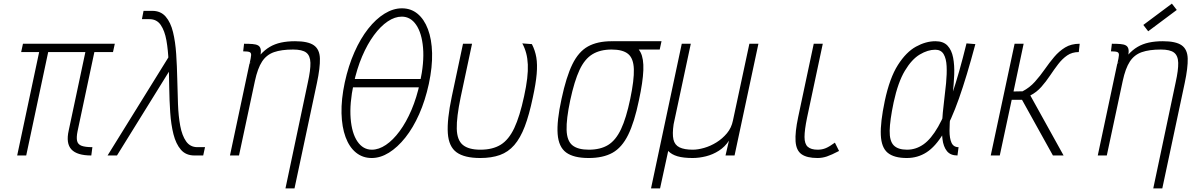

<svg xmlns="http://www.w3.org/2000/svg" viewBox="-20 -860 6640 1062"><path d="M485 0Q406 0 375 -33.5Q344 -67 360 -138L462 -618H615L605 -572H97L107 -618H615L605 -572H502L409 -134Q402 -100 406.5 -80.5Q411 -61 431.5 -53.5Q452 -46 491 -46ZM75 0 201 -593H251L125 0Z M1056 0Q1008 0 980.5 -32Q953 -64 939.5 -117.5Q926 -171 921.5 -238Q917 -305 916 -377Q915 -449 912.5 -516Q910 -583 900.5 -636.5Q891 -690 869 -722Q847 -754 807 -754H765L774 -800H822Q869 -800 896.5 -768Q924 -736 937 -682.5Q950 -629 954.5 -562Q959 -495 960.5 -423Q962 -351 964.5 -284Q967 -217 977 -163.5Q987 -110 1009.5 -78Q1032 -46 1072 -46H1114L1104 0ZM575 0 929 -571 932 -492 627 0Z M1559 182 1683 -405Q1698 -473 1697 -512.5Q1696 -552 1674 -569Q1652 -586 1601 -586Q1537 -586 1495.5 -571.5Q1454 -557 1429.5 -519.5Q1405 -482 1390 -412L1302 0H1252L1360 -508L1419 -556Q1444 -584 1472 -600.5Q1500 -617 1534.5 -624.5Q1569 -632 1612 -632Q1684 -632 1716 -609.5Q1748 -587 1749.5 -536.5Q1751 -486 1733 -401L1609 182ZM1361 -510Q1368 -541 1369 -554.5Q1370 -568 1360.5 -572Q1351 -576 1325 -576L1330 -618Q1357 -618 1376.5 -616.5Q1396 -615 1407 -609Q1418 -603 1421.5 -589.5Q1425 -576 1420 -552Z M2036 14Q1986 14 1949 -16Q1912 -46 1891.5 -101.5Q1871 -157 1869 -233.5Q1867 -310 1887 -404Q1907 -496 1940.5 -571.5Q1974 -647 2016.5 -701Q2059 -755 2107 -784.5Q2155 -814 2203 -814Q2253 -814 2289.5 -784Q2326 -754 2347 -698.5Q2368 -643 2370 -566.5Q2372 -490 2352 -396Q2332 -304 2298.5 -228.5Q2265 -153 2222 -99Q2179 -45 2131.5 -15.5Q2084 14 2036 14ZM2037 -32Q2075 -32 2114.5 -58.5Q2154 -85 2190.5 -134.5Q2227 -184 2256 -252Q2285 -320 2303 -404Q2327 -514 2320 -595.5Q2313 -677 2282 -722.5Q2251 -768 2202 -768Q2164 -768 2124.5 -741.5Q2085 -715 2048.5 -665.5Q2012 -616 1983 -548Q1954 -480 1936 -396Q1913 -287 1919.5 -205Q1926 -123 1957 -77.5Q1988 -32 2037 -32ZM1909 -377 1919 -423H2334L2324 -377Z M2636 14Q2549 14 2505.5 -17.5Q2462 -49 2457 -123.5Q2452 -198 2479 -326L2541 -618H2591L2528 -322Q2505 -211 2506.5 -148Q2508 -85 2540 -58.5Q2572 -32 2637 -32Q2705 -32 2749.5 -59.5Q2794 -87 2824.5 -151.5Q2855 -216 2879 -328Q2891 -383 2896 -426Q2901 -469 2899.5 -503Q2898 -537 2890.5 -565.5Q2883 -594 2869 -620L2922 -616Q2940 -581 2946.5 -542.5Q2953 -504 2948.5 -451Q2944 -398 2927 -320Q2907 -224 2882.5 -160Q2858 -96 2824.5 -57.5Q2791 -19 2745 -2.5Q2699 14 2636 14Z M3236 14Q3153 14 3111.5 -16.5Q3070 -47 3064.5 -118.5Q3059 -190 3086 -313Q3112 -435 3146 -504.5Q3180 -574 3232 -603Q3284 -632 3364 -632Q3426 -632 3465.5 -618.5Q3505 -605 3523 -570.5Q3541 -536 3538.5 -471.5Q3536 -407 3514 -305Q3489 -184 3454.5 -114Q3420 -44 3368 -15Q3316 14 3236 14ZM3237 -32Q3301 -32 3343.5 -58Q3386 -84 3415 -145.5Q3444 -207 3466 -313Q3488 -418 3486 -477.5Q3484 -537 3454.5 -561.5Q3425 -586 3363 -586Q3300 -586 3257 -560Q3214 -534 3185.5 -473Q3157 -412 3134 -305Q3112 -201 3114 -141Q3116 -81 3146 -56.5Q3176 -32 3237 -32ZM3359 -586 3369 -632H3639L3629 -586Z M3581 182 3751 -618H3801L3706 -173Q3698 -119 3705 -88.5Q3712 -58 3738.5 -45Q3765 -32 3812 -32Q3840 -32 3875 -42Q3910 -52 3943 -72.5Q3976 -93 4001 -123Q4026 -153 4034 -193L4125 -618H4175L4043 0H3993L4012 -82Q3990 -48 3956.5 -26.5Q3923 -5 3885 4.5Q3847 14 3811 14Q3760 14 3727.5 4.5Q3695 -5 3676 -25L3631 182Z M4502 14Q4443 14 4413.5 -7Q4384 -28 4380.5 -78Q4377 -128 4395 -213L4481 -618H4531L4444 -209Q4430 -141 4430 -102.5Q4430 -64 4448 -48Q4466 -32 4503 -32Q4527 -32 4547.5 -40.5Q4568 -49 4598 -71L4621 -25Q4579 -3 4553.5 5.5Q4528 14 4502 14Z M5282 -46 5276 0Q5237 0 5217.5 -24.5Q5198 -49 5193 -91Q5188 -133 5191 -185Q5194 -237 5201 -292.5Q5208 -348 5213 -400Q5218 -452 5216 -494Q5214 -536 5199.5 -560.5Q5185 -585 5153 -585Q5112 -585 5067.5 -558.5Q5023 -532 4985 -468.5Q4947 -405 4923 -294Q4902 -194 4901 -137Q4900 -80 4923.5 -56Q4947 -32 4997 -32Q5046 -32 5088 -61.5Q5130 -91 5169 -159Q5208 -227 5246.5 -340Q5285 -453 5326 -620L5375 -616Q5327 -436 5284 -314.5Q5241 -193 5197.5 -121Q5154 -49 5105 -17.5Q5056 14 4996 14Q4925 14 4890 -15Q4855 -44 4852 -113.5Q4849 -183 4874 -302Q4901 -429 4946.5 -500.5Q4992 -572 5046.5 -602Q5101 -632 5154 -632Q5198 -632 5221 -607.5Q5244 -583 5252 -541Q5260 -499 5258 -447Q5256 -395 5249.5 -339Q5243 -283 5237.5 -231Q5232 -179 5232 -137Q5232 -95 5243 -70.5Q5254 -46 5282 -46Z M5460 0 5592 -618H5642L5586 -354L5636 -355Q5675 -375 5704.5 -408Q5734 -441 5759 -477Q5784 -513 5811 -545Q5838 -577 5871.5 -597.5Q5905 -618 5952 -618L5947 -572Q5910 -572 5883 -553.5Q5856 -535 5833 -505Q5810 -475 5788 -442Q5766 -409 5740 -379.5Q5714 -350 5679 -332L5863 0H5804L5633 -308H5576L5510 0Z M6359 182 6483 -405Q6498 -473 6497 -512.5Q6496 -552 6474 -569Q6452 -586 6401 -586Q6337 -586 6295.5 -571.5Q6254 -557 6229.5 -519.5Q6205 -482 6190 -412L6102 0H6052L6160 -508L6219 -556Q6244 -584 6272 -600.5Q6300 -617 6334.5 -624.5Q6369 -632 6412 -632Q6484 -632 6516 -609.5Q6548 -587 6549.5 -536.5Q6551 -486 6533 -401L6409 182ZM6161 -510Q6168 -541 6169 -554.5Q6170 -568 6160.5 -572Q6151 -576 6125 -576L6130 -618Q6157 -618 6176.5 -616.5Q6196 -615 6207 -609Q6218 -603 6221.5 -589.5Q6225 -576 6220 -552ZM6331 -687 6304 -722 6462 -840 6489 -805Z"/></svg>

Font: Victor Mono Thin
Style: Italic
Weight: 100
Italic angle: -12°
Monospace: yes
Designer: Rune Bjørnerås
Version: Version 1.561;gftools[0.9.30]